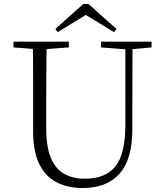

<svg xmlns="http://www.w3.org/2000/svg" viewBox="-20 -933 828 968"><path d="M426 -913 567 -787 555 -771 389 -872H436L271 -771L259 -787L400 -913ZM397 15Q322 15 265.5 -14Q209 -43 178 -106Q147 -169 147 -271V-387Q147 -472 147 -556Q147 -640 145 -723H215Q214 -641 213.5 -557Q213 -473 213 -387V-286Q213 -193 236.5 -137Q260 -81 304 -56.5Q348 -32 407 -32Q513 -32 562.5 -95Q612 -158 612 -303V-723H648L647 -278Q647 -130 583 -57.5Q519 15 397 15ZM48 -694V-723H327V-694L194 -684H175ZM489 -694V-723H744V-694L636 -684H618Z"/></svg>

Font: Noto Serif HK ExtraLight
Style: Regular
Weight: 200
Designer: Ryoko NISHIZUKA 西塚涼子 (kana & ideographs); Frank Grießhammer (Latin, Greek & Cyrillic); Wenlong ZHANG 张文龙 (bopomofo); San
Foundry: Adobe
Version: Version 2.002-H1;hotconv 1.1.0;makeotfexe 2.6.0